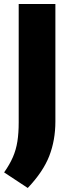

<svg xmlns="http://www.w3.org/2000/svg" viewBox="-38 -760 350 955"><path d="M100 175 -17.5 97.5Q10 58.5 26 21.8Q42 -15 48.5 -56.5Q55 -98 55 -151V-740H237.5V-156Q237.5 -62.5 207 16Q176.5 94.5 100 175Z"/></svg>

Font: Encode Sans SmCnd XBd
Style: Regular
Weight: 800
Width: 4
Designer: Multiple Designers
Foundry: Impallari Type
Version: Version 3.002; ttfautohint (v1.8.3) -l 8 -r 50 -G 200 -x 14 